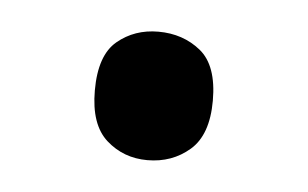

<svg xmlns="http://www.w3.org/2000/svg" viewBox="-27 -154 322 201"><g transform="rotate(5 134.0 -53.5)"><path d="M72 -54Q72 -91 90 -106Q108 -121 133 -121Q159 -121 177.5 -106Q196 -91 196 -54Q196 -18 177.5 -2Q159 14 133 14Q108 14 90 -2Q72 -18 72 -54Z"/></g></svg>

Font: Noto Sans Symbols 2
Style: Regular
Weight: 400
Designer: Monotype Design Team
Foundry: Monotype Imaging Inc.
Version: Version 2.008; ttfautohint (v1.8.4.7-5d5b)